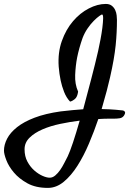

<svg xmlns="http://www.w3.org/2000/svg" viewBox="-95 -753 652 956"><path d="M253.9 -247.1Q235.4 -266.6 224.1 -295.4Q212.9 -324.2 207 -352.5Q200.2 -384.8 197.3 -420.9Q192.4 -491.2 212.9 -548.8Q233.4 -606.4 268.6 -647.5Q303.7 -688.5 347.2 -710.9Q390.6 -733.4 431.6 -733.4Q450.2 -733.4 461.4 -724.6Q472.7 -715.8 478.5 -703.1Q484.4 -690.4 485.8 -676.8Q487.3 -663.1 487.3 -654.3Q487.3 -623 485.8 -592.8Q484.4 -562.5 481 -528.3Q477.5 -494.1 470.7 -455.1Q463.9 -416 453.1 -368.2Q447.3 -341.8 436.5 -300.8Q425.8 -259.8 411.1 -210Q455.1 -209 481.9 -206.5Q508.8 -204.1 516.6 -203.1Q523.4 -202.1 526.9 -196.3Q530.3 -190.4 522.5 -177.7Q514.6 -166 500.5 -164.1Q486.3 -162.1 472.7 -162.1Q464.8 -162.1 443.8 -162.1Q422.9 -162.1 394.5 -160.2Q374 -99.6 348.1 -38.6Q322.3 22.5 291 71.8Q259.8 121.1 222.7 151.9Q185.5 182.6 143.6 182.6Q83 182.6 41.5 159.7Q0 136.7 -25.9 106Q-51.8 75.2 -63.5 44.4Q-75.2 13.7 -75.2 -2.9Q-75.2 -32.2 -59.6 -62.5Q-43.9 -92.8 -10.3 -119.6Q23.4 -146.5 77.1 -167Q130.9 -187.5 206.1 -198.2Q237.3 -202.1 265.6 -204.6Q293.9 -207 319.3 -209Q338.9 -282.2 358.9 -358.4Q378.9 -434.6 393.6 -499Q399.4 -525.4 405.3 -556.2Q411.1 -586.9 414.6 -614.3Q418 -641.6 418.5 -660.2Q418.9 -678.7 414.1 -680.7Q411.1 -681.6 399.4 -673.3Q387.7 -665 372.1 -649.4Q356.4 -633.8 341.3 -611.8Q326.2 -589.8 316.4 -564.5Q298.8 -514.6 289.1 -466.8Q281.2 -425.8 279.3 -379.9Q277.3 -334 293.9 -296.9Q292 -283.2 288.1 -274.4Q285.2 -269.5 283.2 -265.6Q280.3 -262.7 276.4 -258.8Q272.5 -255.9 267.1 -252.4Q261.7 -249 253.9 -247.1ZM242.2 25.4Q252.9 2.9 268.6 -43.9Q284.2 -90.8 301.8 -152.3Q253.9 -146.5 205.1 -136.2Q156.2 -126 116.7 -108.9Q77.1 -91.8 52.2 -67.4Q27.3 -43 27.3 -9.8Q27.3 25.4 41.5 51.8Q55.7 78.1 75.7 95.7Q95.7 113.3 116.7 122.6Q137.7 131.8 152.3 131.8Q167 131.8 180.2 120.6Q193.4 109.4 204.6 93.3Q215.8 77.1 225.1 58.6Q234.4 40 242.2 25.4Z"/></svg>

Font: Satisfy
Style: Regular
Weight: 400
Designer: Font Diner, Inc
Foundry: Font Diner, Inc
Version: Version 1.000